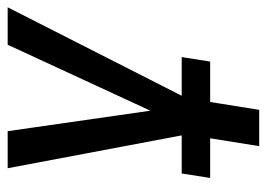

<svg xmlns="http://www.w3.org/2000/svg" viewBox="-120 -412 712 513"><g transform="rotate(-90 236.5 -156.0)"><path d="M102 180 123 49H17L29 -27H152L134 -10L43 -492H142L201 -81H183L373 -492H473L228 -10L217 -27H340L328 49H220L199 180Z"/></g></svg>

Font: Nunito Sans 10pt Condensed SemiBold
Style: Italic
Weight: 600
Width: 3
Italic angle: -9°
Designer: Vernon Adams
Foundry: Vernon Adams
Version: Version 3.101;gftools[0.9.27]